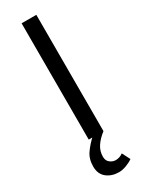

<svg xmlns="http://www.w3.org/2000/svg" viewBox="-227 -691 716 938"><g transform="rotate(-30 131.5 -222.0)"><path d="M139 212Q99 212 71 190Q43 168 43 125Q43 82 64.5 52Q86 22 110 0H90V-656H173V0Q142 24 125 50Q108 76 108 107Q108 130 123 141.5Q138 153 155 153Q177 153 196 139L219 184Q204 195 181.5 203.5Q159 212 139 212Z"/></g></svg>

Font: Swei Fan Sans CJK TC
Style: Regular
Weight: 400
Version: Version 2.130